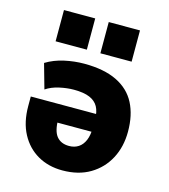

<svg xmlns="http://www.w3.org/2000/svg" viewBox="-112 -832 822 932"><g transform="rotate(15 299.0 -366.0)"><path d="M287 11Q217 11 163 -20Q109 -51 78 -109Q47 -167 47 -248V-296H400V-207H191L204 -225Q204 -165 225.5 -138.5Q247 -112 288 -112Q315 -112 335 -125Q355 -138 366 -164Q377 -190 377 -229V-271Q377 -308 363.5 -332.5Q350 -357 320.5 -369.5Q291 -382 241 -382Q207 -382 168.5 -373.5Q130 -365 102 -346L67 -470Q108 -495 158 -506Q208 -517 257 -517Q357 -517 421.5 -485.5Q486 -454 516.5 -395Q547 -336 547 -253Q547 -177 515.5 -117.5Q484 -58 426 -23.5Q368 11 287 11ZM319 -586V-743H476V-586ZM94 -586V-743H251V-586Z"/></g></svg>

Font: Nunito Sans 7pt SemiCondensed Black
Style: Regular
Weight: 900
Width: 4
Designer: Vernon Adams
Foundry: Vernon Adams
Version: Version 3.101;gftools[0.9.27]